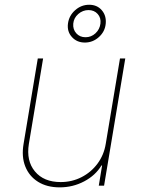

<svg xmlns="http://www.w3.org/2000/svg" viewBox="-20 -796 608 823"><path d="M433.2 -179 494.3 -545.5H517L426.1 0H403.4L417.6 -86.6H414.8Q389.2 -44 340.7 -18.5Q292.3 7.1 235.8 7.1Q181.1 7.1 143.1 -16.7Q105.1 -40.5 88.4 -82.4Q71.7 -124.3 81 -179L142 -545.5H164.8L103.7 -179Q92 -106.5 129.8 -61.1Q167.6 -15.6 240.1 -15.6Q288.4 -15.6 329.4 -36.6Q370.4 -57.5 397.9 -94.5Q425.4 -131.4 433.2 -179ZM343.8 -613.6Q309.7 -613.6 288.4 -637.1Q267 -660.5 271.3 -694.6Q275.6 -728.7 301.8 -752.1Q328.1 -775.6 362.2 -775.6Q396.3 -775.6 416.4 -752.1Q436.4 -728.7 433.2 -694.6Q430 -660.5 403.9 -637.1Q377.8 -613.6 343.8 -613.6ZM346.6 -636.4Q371.1 -636.4 389.2 -653.2Q407.3 -670.1 410.5 -694.6Q413.7 -719.1 398.8 -736Q383.9 -752.8 359.4 -752.8Q334.9 -752.8 315.5 -736Q296.2 -719.1 294 -694.6Q291.9 -670.1 307 -653.2Q322.1 -636.4 346.6 -636.4Z"/></svg>

Font: Inter UI Thin
Style: Italic
Weight: 100
Italic angle: -9.39999°
Designer: Rasmus Andersson
Foundry: rsms
Version: 3.2;8d6f07862